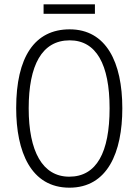

<svg xmlns="http://www.w3.org/2000/svg" viewBox="-20 -926 642 890"><path d="M420 -906H182V-862H420ZM547 -424C547 -638 472 -790 303 -790C140 -790 55 -661 55 -425C55 -223 123 -56 302 -56C478 -56 547 -219 547 -424ZM113 -424C113 -623 174 -739 303 -739C426 -739 488 -628 488 -424C488 -220 428 -107 301 -107C177 -107 113 -224 113 -424Z"/></svg>

Font: Noto Sans Malayalam UI Condensed Light
Style: Regular
Weight: 300
Width: 3
Designer: Jelle Bosma - Monotype Design Team
Foundry: Monotype Imaging Inc.
Version: Version 2.104